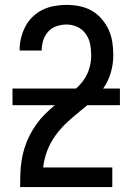

<svg xmlns="http://www.w3.org/2000/svg" viewBox="-20 -763 540 783"><path d="M62 0V-1Q62 -28 63 -54.5Q64 -81 68 -107.5Q72 -134 80 -159.5Q88 -185 100 -209Q112 -233 127.5 -255Q143 -277 162 -296Q181 -315 201.5 -332Q222 -349 243.5 -365Q265 -381 285.5 -398Q306 -415 321.5 -437Q337 -459 344.5 -485Q352 -511 352 -538Q352 -561 347.5 -583.5Q343 -606 329.5 -625Q316 -644 295 -653.5Q274 -663 251 -663Q230 -663 210 -656Q190 -649 176.5 -634Q163 -619 156.5 -599Q150 -579 150 -558V-557H60V-559Q60 -584 66 -608.5Q72 -633 83.5 -655Q95 -677 113 -694.5Q131 -712 153.5 -723Q176 -734 201 -738.5Q226 -743 251 -743Q277 -743 303.5 -738Q330 -733 353 -720Q376 -707 394 -686.5Q412 -666 423 -642Q434 -618 438 -591.5Q442 -565 442 -538Q442 -503 432.5 -469Q423 -435 403.5 -406Q384 -377 358 -353.5Q332 -330 304.5 -308Q277 -286 251.5 -262Q226 -238 205.5 -209.5Q185 -181 172.5 -148Q160 -115 156 -80H438V0ZM31 -334V-402H469V-334Z"/></svg>

Font: Iosevka SS10 Medium
Style: Regular
Weight: 500
Monospace: yes
Designer: Belleve Invis
Foundry: Belleve Invis
Version: Version 28.0.6; ttfautohint (v1.8.4)